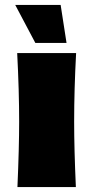

<svg xmlns="http://www.w3.org/2000/svg" viewBox="-20 -762 380 782"><path d="M51 0Q58 -161 58 -266Q58 -391 50 -546H290Q282 -397 282 -266Q282 -156 289 0ZM124 -587 42 -742H227L251 -587Z"/></svg>

Font: Mantou Sans
Style: Regular
Weight: 400
Designer: Mant0u / artakana
Foundry: Mant0u / artakana
Version: Version 1.001;October 22, 2023;FontCreator 14.0.0.2901 64-bi